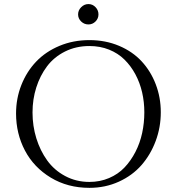

<svg xmlns="http://www.w3.org/2000/svg" viewBox="-20 -906 857 934"><path d="M58.1 -354Q58.1 -427.2 84 -492.7Q109.9 -558.1 156 -606.4Q202.1 -654.8 269.3 -682.9Q336.4 -710.9 415 -710.9Q493.2 -710.9 559.1 -683.1Q625 -655.3 669.2 -607.4Q713.4 -559.6 737.8 -495.6Q762.2 -431.6 762.2 -359.9Q762.2 -286.6 737.3 -220Q712.4 -153.3 668.2 -102.8Q624 -52.2 558.1 -22.2Q492.2 7.8 415 7.8Q309.1 7.8 226.8 -42Q144.5 -91.8 101.3 -173.8Q58.1 -255.9 58.1 -354ZM138.2 -358.9Q138.2 -293.5 156.7 -233.4Q175.3 -173.3 209.5 -125.7Q243.7 -78.1 297.1 -49.6Q350.6 -21 415 -21Q466.3 -21 510.5 -39.8Q554.7 -58.6 585.7 -91.3Q616.7 -124 638.9 -167.2Q661.1 -210.4 671.6 -259.3Q682.1 -308.1 682.1 -359.9Q682.1 -409.7 671.4 -456.5Q660.6 -503.4 638.7 -544.4Q616.7 -585.4 585.4 -616.2Q554.2 -647 510.5 -664.6Q466.8 -682.1 415 -682.1Q349.6 -682.1 296.1 -655.3Q242.7 -628.4 208.7 -583.3Q174.8 -538.1 156.5 -480.5Q138.2 -422.9 138.2 -358.9ZM459 -835.9Q459 -815.9 444.6 -801.5Q430.2 -787.1 410.2 -787.1Q389.6 -787.1 374.8 -801.5Q359.9 -815.9 359.9 -835.9Q359.9 -856 375 -871.1Q390.1 -886.2 410.2 -886.2Q430.2 -886.2 444.6 -871.3Q459 -856.4 459 -835.9Z"/></svg>

Font: Dihjauti
Style: Regular
Weight: 400
Designer: T. Christopher White
Version: Version 3.0.0